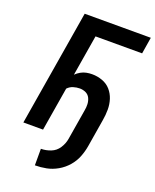

<svg xmlns="http://www.w3.org/2000/svg" viewBox="-171 -832 926 1146"><g transform="rotate(20 292.0 -259.0)"><path d="M194 217Q230 217 266 210Q302 203 336 183.5Q370 164 395.5 134.5Q421 105 434.5 70.5Q448 36 454 0L483 -176Q489 -210 489 -244Q489 -278 479 -309Q469 -340 448 -364Q427 -388 395.5 -399.5Q364 -411 330 -411Q312 -411 294 -407.5Q276 -404 259 -394.5Q242 -385 228 -371L271 -630H567L584 -735H164L42 0H167L213 -277Q228 -293 248.5 -299.5Q269 -306 290 -306Q310 -306 328 -297.5Q346 -289 354.5 -271.5Q363 -254 364 -233.5Q365 -213 361 -193L329 0Q324 31 305.5 59.5Q287 88 256 100Q225 112 194 112Z"/></g></svg>

Font: Iosevka Sparkle
Style: Bold Italic
Weight: 700
Italic angle: -9°
Designer: Belleve Invis
Foundry: Belleve Invis
Version: Version 4.5.0; ttfautohint (v1.8.3)